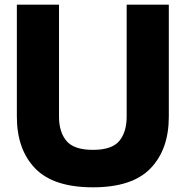

<svg xmlns="http://www.w3.org/2000/svg" viewBox="-20 -783 794 820"><path d="M52 -285V-763H232V-285Q232 -219 264 -181Q296 -143 377 -143Q458 -143 489.5 -181Q521 -219 521 -285V-763H701V-285Q701 -145 623 -64Q545 17 377 17Q208 17 130 -64Q52 -145 52 -285Z"/></svg>

Font: Open Sauce One Black
Style: Regular
Weight: 900
Designer: Alfredo Marco Pradil
Foundry: Creative Sauce Fz LLC
Version: Version 1.477